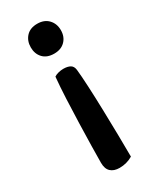

<svg xmlns="http://www.w3.org/2000/svg" viewBox="-170 -523 603 741"><g transform="rotate(-30 131.5 -152.5)"><path d="M79 115Q79 87 80 40.5Q81 -6 82.5 -59Q84 -112 86.5 -165.5Q89 -219 93 -261Q100 -266 111.5 -269Q123 -272 134 -272Q153 -272 164.5 -265.5Q176 -259 178 -242Q181 -215 183.5 -165Q186 -115 187.5 -58.5Q189 -2 190 54.5Q191 111 191 152Q164 168 132 168Q107 168 93 155Q79 142 79 115ZM201 -406Q201 -377 183 -358.5Q165 -340 134 -340Q102 -340 84.5 -358.5Q67 -377 67 -406Q67 -435 84.5 -454Q102 -473 134 -473Q165 -473 183 -454Q201 -435 201 -406Z"/></g></svg>

Font: Baloo Thambi 2 Medium
Style: Regular
Weight: 500
Designer: Aadarsh Rajan and Ek Type
Foundry: Ek Type
Version: Version 1.640;hotconv 1.0.111;makeotfexe 2.5.65597; ttfautoh